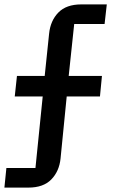

<svg xmlns="http://www.w3.org/2000/svg" viewBox="-20 -718 524 872"><path d="M9 45H141L174 -280H47L57 -373H183L203 -565Q209 -624 245 -661Q281 -698 349 -698H465L455 -609H317L292 -373H443L434 -280H283L255 2Q249 60 213 97Q177 134 109 134H0Z"/></svg>

Font: IBM Plex Sans Thai Medm
Style: Regular
Weight: 500
Designer: Mike Abbink, Paul van der Laan, Pieter van Rosmalen, Ben Mitchell, Mark Frömberg
Foundry: Bold Monday
Version: Version 1.2